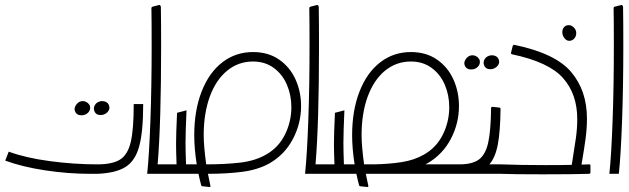

<svg xmlns="http://www.w3.org/2000/svg" viewBox="-20 -698 2526 771"><path d="M555 -280Q555 -169 539 -110.5Q523 -52 484 -27.5Q445 -3 371 0H341Q253 0 161 -14Q69 -28 1 -53L15 -89Q83 -64 180 -51Q277 -38 371 -38Q432 -38 462.5 -57.5Q493 -77 505 -127.5Q517 -178 517 -280ZM390 -292Q383 -292 379 -290Q369 -287 363 -279Q357 -271 357 -261Q357 -258 359 -252Q365 -236 384 -236Q392 -236 396 -238Q408 -242 415 -252Q422 -262 418 -274Q415 -283 407.5 -287.5Q400 -292 390 -292ZM312 -292Q307 -292 301 -290Q290 -285 283.5 -273.5Q277 -262 281 -252Q287 -235 307 -235Q324 -235 334.5 -246.5Q345 -258 341 -273Q337 -282 329 -287Q321 -292 312 -292Z M661 -38V0H571Q579 -76 584 -214Q589 -352 589 -513Q589 -614 588 -666Q588 -669 592 -671L619 -678H620Q622 -678 624 -675.5Q626 -673 626 -669Q627 -616 627 -511Q627 -203 613 -38Z M1189 -272Q1189 -202 1156 -139.5Q1123 -77 1062 -42Q1015 -16 952.5 -8Q890 0 815 0Q824 43 825 48Q826 53 821 53L793 50Q789 50 788 46Q783 28 777 0H661V-38H689Q687 -92 687 -120Q687 -161 691 -245L729 -255Q725 -167 725 -124Q725 -94 727 -38H770Q760 -101 760 -155Q760 -254 789.5 -330Q819 -406 872.5 -447.5Q926 -489 996 -489Q1057 -489 1100.5 -459Q1144 -429 1166.5 -379.5Q1189 -330 1189 -272ZM1150 -268Q1150 -316 1132 -358Q1114 -400 1079 -425.5Q1044 -451 996 -451Q937 -451 892 -414Q847 -377 822.5 -310Q798 -243 798 -155Q798 -112 808 -38Q885 -38 944.5 -45Q1004 -52 1048 -77Q1098 -105 1124 -157Q1150 -209 1150 -268Z M1295 -38V0H1205Q1213 -76 1218 -214Q1223 -352 1223 -513Q1223 -614 1222 -666Q1222 -669 1226 -671L1253 -678H1254Q1256 -678 1258 -675.5Q1260 -673 1260 -669Q1261 -616 1261 -511Q1261 -203 1247 -38Z M1825 -38V0H1477H1449Q1458 43 1459 48Q1460 53 1455 53L1427 50Q1423 50 1422 46Q1417 28 1411 0H1295V-38H1323Q1321 -92 1321 -120Q1321 -161 1325 -245L1363 -255Q1359 -167 1359 -124Q1359 -94 1361 -38H1404Q1394 -101 1394 -155Q1394 -254 1423.5 -330Q1453 -406 1506.5 -447.5Q1560 -489 1630 -489Q1691 -489 1734.5 -459Q1778 -429 1800.5 -379.5Q1823 -330 1823 -272Q1823 -202 1790 -139.5Q1757 -77 1696 -42L1688 -38ZM1477 -38H1480Q1542 -39 1593 -47Q1644 -55 1682 -77Q1732 -105 1758 -157Q1784 -209 1784 -268Q1784 -316 1766 -358Q1748 -400 1713 -425.5Q1678 -451 1630 -451Q1571 -451 1526 -414Q1481 -377 1456.5 -310Q1432 -243 1432 -155Q1432 -112 1442 -38Z M1991 -38V0H1822V-38H1825Q1876 -38 1902.5 -57Q1929 -76 1940 -123.5Q1951 -171 1952 -264Q1952 -269 1958 -269L1985 -266Q1987 -266 1988.5 -264.5Q1990 -263 1990 -261Q1989 -170 1979 -117.5Q1969 -65 1945 -38ZM1955 -476Q1948 -476 1944 -474Q1934 -471 1928 -463Q1922 -455 1922 -445Q1922 -442 1924 -436Q1930 -420 1949 -420Q1957 -420 1961 -422Q1973 -426 1980 -436Q1987 -446 1983 -458Q1980 -467 1972.5 -471.5Q1965 -476 1955 -476ZM1877 -476Q1872 -476 1866 -474Q1855 -469 1848.5 -457.5Q1842 -446 1846 -436Q1852 -419 1872 -419Q1889 -419 1899.5 -430.5Q1910 -442 1906 -457Q1902 -466 1894 -471Q1886 -476 1877 -476Z M2351 -33V-5Q2351 -3 2349.5 -1.5Q2348 0 2346 0Q2287 2 2160 2Q2039 2 1991 0V-38Q2071 -35 2171 -35Q2242 -35 2276 -36Q2287 -104 2292.5 -143Q2298 -182 2298 -220Q2298 -320 2241 -384.5Q2184 -449 2036 -480Q2031 -482 2032 -486L2039 -514Q2042 -519 2045 -518Q2210 -484 2273.5 -409Q2337 -334 2337 -222Q2337 -183 2331.5 -141.5Q2326 -100 2315 -37L2346 -38Q2351 -38 2351 -33ZM2294 -565Q2294 -578 2284.5 -587.5Q2275 -597 2264 -597Q2252 -597 2245 -589Q2238 -581 2238 -569Q2238 -554 2248.5 -542.5Q2259 -531 2273 -535Q2283 -538 2288.5 -546.5Q2294 -555 2294 -565Z M2427 0Q2435 -76 2440 -214Q2445 -352 2445 -513Q2445 -614 2444 -666Q2444 -669 2448 -671L2475 -678H2476Q2478 -678 2480 -675.5Q2482 -673 2482 -669Q2483 -616 2483 -514Q2483 -351 2478 -213Q2473 -75 2465 0Z"/></svg>

Font: Vibes
Style: Regular
Weight: 400
Designer: AbdElmomen Kadhim
Version: Version 1.100